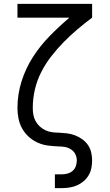

<svg xmlns="http://www.w3.org/2000/svg" viewBox="-20 -755 565 990"><path d="M263 215V144H298Q313 144 328 140Q343 136 354.5 126Q366 116 371 101.5Q376 87 376 72Q376 55 368.5 40Q361 25 346.5 15.5Q332 6 315.5 3Q299 0 282 0Q255 -1 227.5 -4.5Q200 -8 174.5 -19.5Q149 -31 128.5 -49.5Q108 -68 94.5 -92Q81 -116 75.5 -143.5Q70 -171 70 -198Q70 -268 91 -335Q112 -402 149.5 -460.5Q187 -519 236 -569Q285 -619 338 -664H70V-735H455V-664Q416 -635 379.5 -604Q343 -573 309 -538.5Q275 -504 245 -465.5Q215 -427 193 -384Q171 -341 160 -294Q149 -247 149 -198Q149 -181 152 -163.5Q155 -146 163.5 -130.5Q172 -115 185 -103Q198 -91 214 -83.5Q230 -76 247.5 -73.5Q265 -71 282 -71H283Q304 -70 325 -67.5Q346 -65 366 -57.5Q386 -50 403.5 -37.5Q421 -25 433 -8Q445 9 450 30Q455 51 455 72Q455 92 451 112Q447 132 436.5 149.5Q426 167 410.5 180Q395 193 376.5 201Q358 209 338 212Q318 215 298 215Z"/></svg>

Font: Iosevka Pride
Style: Regular
Weight: 400
Monospace: yes
Designer: Belleve Invis
Foundry: Belleve Invis
Version: Version 30.3.1; ttfautohint (v1.8.4)